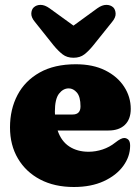

<svg xmlns="http://www.w3.org/2000/svg" viewBox="-20 -736 562 768"><path d="M503 -300.5Q503 -259 479.5 -236.5Q456 -214 414 -214H210.5Q225 -171 257.2 -150Q289.5 -129 334.5 -129Q362.5 -129 390.5 -138.2Q418.5 -147.5 441.5 -166Q465.5 -185 478 -184Q487 -183.5 493.8 -176.8Q500.5 -170 500.5 -153Q500.5 -110 473 -72.2Q445.5 -34.5 395 -11.2Q344.5 12 275.5 12Q198 12 140.8 -18Q83.5 -48 51.8 -101.8Q20 -155.5 20 -226.5Q20 -299 50 -356Q80 -413 138.8 -446Q197.5 -479 283 -479Q352 -479 401 -454.5Q450 -430 476.5 -389.2Q503 -348.5 503 -300.5ZM199.5 -289Q199.5 -283.5 200 -278H270.5Q302 -278 302 -310.5Q302 -349 287.5 -365.8Q273 -382.5 255 -382.5Q232.5 -382.5 216 -361.2Q199.5 -340 199.5 -289ZM353.5 -555Q335 -532 317.5 -518.5Q300 -505 274 -505Q248 -505 230.5 -518.5Q213 -532 194 -555L119.5 -648.5Q104.5 -666.5 105.2 -682.2Q106 -698 115 -706.5Q126 -716.5 142.5 -716.5Q159 -716.5 178 -703L274 -633.5L369.5 -703Q388.5 -716.5 405.2 -716.5Q422 -716.5 433 -706.5Q441.5 -698 442.5 -682.2Q443.5 -666.5 428.5 -648.5Z"/></svg>

Font: Fraunces 72pt SuperSoft Black
Style: Regular
Weight: 900
Version: Version 1.000;[0bf87f6ff]